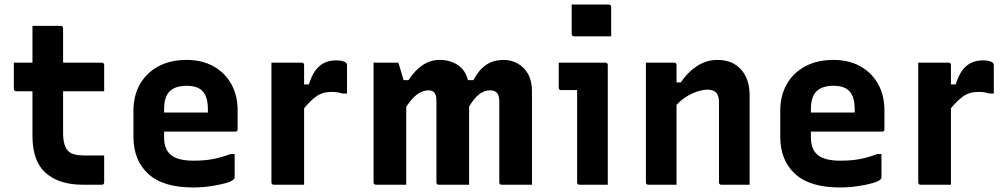

<svg xmlns="http://www.w3.org/2000/svg" viewBox="-20 -814 4440 846"><path d="M439 -129V-11Q439 0 428 0H345Q241 0 182 -51.5Q123 -103 123 -215V-412H52Q41 -412 41 -423V-538H123V-700H247Q258 -700 258 -689V-538H428Q439 -538 439 -527V-412H258V-227Q258 -170 282 -147Q301 -129 350 -129Z M802 -550Q870 -550 920.5 -522Q971 -494 999 -444Q1027 -394 1027 -327V-244Q1027 -234 1017 -234H703V-210Q703 -160 728 -136Q744 -120 770.5 -113Q797 -106 832 -106Q885 -106 923 -114Q961 -122 995 -135H1014V-32Q1014 -28 1010 -24Q1002 -15 974 -7Q946 1 908 6.5Q870 12 831 12Q698 12 633 -48Q568 -108 568 -212V-326Q568 -393 597 -443.5Q626 -494 678.5 -522Q731 -550 802 -550ZM802 -436Q753 -436 728 -412Q703 -388 703 -332V-318H896V-332Q896 -390 871 -414Q849 -436 802 -436Z M1320 0H1187Q1176 0 1176 -11V-538H1309Q1320 -538 1320 -527V-442H1341Q1358 -497 1387 -522.5Q1416 -548 1462 -548Q1478 -548 1488.5 -545Q1499 -542 1503 -539Q1509 -534 1509 -526V-402H1490Q1480 -405 1468.5 -407Q1457 -409 1441 -409Q1401 -409 1374 -389.5Q1347 -370 1320 -337Z M1770 0H1637Q1626 0 1626 -11V-538H1735Q1735 -538 1739 -526Q1743 -514 1748 -496Q1753 -478 1758 -461H1780Q1807 -503 1841.5 -526.5Q1876 -550 1917 -550Q1962 -550 1996 -528.5Q2030 -507 2042 -461H2066Q2089 -505 2121 -527.5Q2153 -550 2200 -550Q2232 -550 2260.5 -534.5Q2289 -519 2306.5 -488.5Q2324 -458 2324 -412V0H2191Q2180 0 2180 -11V-367Q2180 -394 2169.5 -405Q2159 -416 2139 -416Q2088 -416 2047 -344V0H1914Q1903 0 1903 -11V-368Q1903 -396 1894 -406Q1885 -416 1868 -416Q1816 -416 1770 -343Z M2523 -11V-417H2453Q2442 -417 2442 -428V-538H2647Q2658 -538 2658 -527V0H2534Q2523 0 2523 -11ZM2499 -794H2662Q2673 -794 2673 -783V-654H2510Q2499 -654 2499 -665Z M2961 0H2837Q2826 0 2826 -11V-538H2950Q2961 -538 2961 -527V-451H2980Q3009 -495 3050.5 -522.5Q3092 -550 3142 -550Q3207 -550 3245 -508Q3283 -466 3283 -394V0H3159Q3148 0 3148 -11V-366Q3148 -419 3098 -419Q3068 -419 3030 -402Q2992 -385 2961 -352Z M3652 -550Q3720 -550 3770.5 -522Q3821 -494 3849 -444Q3877 -394 3877 -327V-244Q3877 -234 3867 -234H3553V-210Q3553 -160 3578 -136Q3594 -120 3620.5 -113Q3647 -106 3682 -106Q3735 -106 3773 -114Q3811 -122 3845 -135H3864V-32Q3864 -28 3860 -24Q3852 -15 3824 -7Q3796 1 3758 6.5Q3720 12 3681 12Q3548 12 3483 -48Q3418 -108 3418 -212V-326Q3418 -393 3447 -443.5Q3476 -494 3528.5 -522Q3581 -550 3652 -550ZM3652 -436Q3603 -436 3578 -412Q3553 -388 3553 -332V-318H3746V-332Q3746 -390 3721 -414Q3699 -436 3652 -436Z M4170 0H4037Q4026 0 4026 -11V-538H4159Q4170 -538 4170 -527V-442H4191Q4208 -497 4237 -522.5Q4266 -548 4312 -548Q4328 -548 4338.5 -545Q4349 -542 4353 -539Q4359 -534 4359 -526V-402H4340Q4330 -405 4318.5 -407Q4307 -409 4291 -409Q4251 -409 4224 -389.5Q4197 -370 4170 -337Z"/></svg>

Font: Recursive Sn Lnr St
Style: Bold
Weight: 700
Version: Version 1.079;hotconv 1.0.112;makeotfexe 2.5.65598; ttfautoh